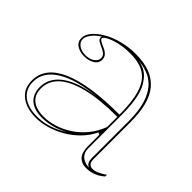

<svg xmlns="http://www.w3.org/2000/svg" viewBox="-123 -689 878 878"><g transform="rotate(45 315.5 -250.0)"><path d="M308 -515Q363 -515 401 -500.5Q439 -486 464 -456.5Q489 -427 500.5 -382Q512 -337 512 -275V-36Q512 -19 520 -11Q528 -3 540 -3Q554 -3 571.5 -11Q589 -19 606 -31V-20Q594 -9 579.5 -1Q565 7 549 11Q533 15 518 15Q486 15 469 -4Q452 -23 452 -63Q452 -90 452 -102.5Q452 -115 452 -121.5Q452 -128 452 -135L442 -141Q424 -104 395.5 -75Q367 -46 332.5 -26Q298 -6 261.5 4.5Q225 15 191 15Q154 15 124 3.5Q94 -8 76 -32Q58 -56 58 -93Q58 -178 157 -222Q256 -266 452 -266Q452 -349 436.5 -400Q421 -451 385.5 -475Q350 -499 290 -499Q249 -499 216.5 -491Q184 -483 166 -473Q148 -463 148 -455Q148 -450 155.5 -445Q163 -440 184 -431Q219 -416 219 -389Q219 -365 198 -352.5Q177 -340 149 -340Q122 -340 101.5 -352.5Q81 -365 81 -391Q81 -413 99.5 -435Q118 -457 150 -475.5Q182 -494 223 -504.5Q264 -515 308 -515ZM452 -252Q338 -252 262.5 -233Q187 -214 150 -179.5Q113 -145 113 -97Q113 -67 126.5 -48.5Q140 -30 162.5 -22Q185 -14 214 -14Q245 -14 280 -24.5Q315 -35 348.5 -56.5Q382 -78 409 -110.5Q436 -143 452 -186ZM191 7Q230 7 268 -5.5Q306 -18 338 -40Q307 -22 274 -13.5Q241 -5 211 -5Q177 -5 153 -16Q129 -27 117 -48Q105 -69 105 -97Q105 -159 162 -199Q219 -239 323 -251Q200 -240 133 -199Q66 -158 66 -93Q66 -61 81 -39Q96 -17 124 -5Q152 7 191 7ZM341 -503Q366 -498 385 -487Q404 -476 418 -456Q440 -429 450 -383.5Q460 -338 460 -275V-56Q460 -40 466 -28Q472 -16 482 -9Q492 -2 504 1Q508 2 513.5 3Q519 4 524 4Q512 -2 507.5 -11Q503 -20 503 -37V-275Q503 -342 488 -388.5Q473 -435 443 -463Q429 -476 412.5 -484Q396 -492 378 -496.5Q360 -501 341 -503ZM149 -348Q176 -348 193 -360Q210 -372 210 -389Q210 -405 197.5 -413.5Q185 -422 170 -428Q162 -432 153 -437Q144 -442 143 -449Q140 -455 144 -462Q127 -452 115 -440Q103 -428 96 -415.5Q89 -403 89 -391Q89 -373 106 -360.5Q123 -348 149 -348Z"/></g></svg>

Font: Kalnia Glaze Thin Light
Style: Regular
Weight: 300
Version: Version 1.110